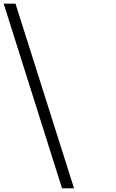

<svg xmlns="http://www.w3.org/2000/svg" viewBox="-35 -770 631 1040"><path d="M49 -750 366 250H301L-15 -750Z"/></svg>

Font: Oakes Grotesk Light
Style: Italic
Weight: 300
Italic angle: -8°
Designer: Samuel Oakes
Foundry: Samuel Oakes
Version: Version 1.000;PS 001.000;hotconv 1.0.88;makeotf.lib2.5.64775